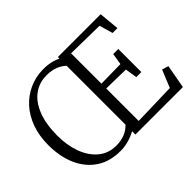

<svg xmlns="http://www.w3.org/2000/svg" viewBox="-152 -1024 1301 1301"><g transform="rotate(-45 498.5 -373.5)"><path d="M502.5 -32Q469 -13.5 431.2 -2.8Q393.5 8 353 8Q252 8 181 -39Q110 -86 72.2 -170.5Q34.5 -255 34.5 -367Q34.5 -455.5 60.5 -526.8Q86.5 -598 132.2 -648.2Q178 -698.5 238.5 -726Q299 -753.5 368.5 -755Q393.5 -755.5 416.8 -752.8Q440 -750 461.5 -743.8Q483 -737.5 502.5 -728V-743H912.5L926.5 -596H880L852 -693L583.5 -697.5V-406.5L768.5 -409.5L782 -492H830.5V-271H782L768.5 -357L583.5 -360.5V-49.5L890.5 -58L942 -184L988.5 -169.5L957.5 0H502.5ZM359 -38Q382 -38 402.2 -41.8Q422.5 -45.5 440.5 -52.8Q458.5 -60 474 -70.5Q489.5 -81 502.5 -95V-659Q487 -674 466.8 -685.5Q446.5 -697 420.5 -703.5Q394.5 -710 361 -710Q289.5 -710 236 -670.2Q182.5 -630.5 152.8 -554Q123 -477.5 123 -367Q123 -276 150.5 -201.2Q178 -126.5 230.8 -82.2Q283.5 -38 359 -38Z"/></g></svg>

Font: Merriweather 24pt Light
Style: Regular
Weight: 300
Designer: Eben Sorkin
Foundry: Eben Sorkin
Version: Version 2.100